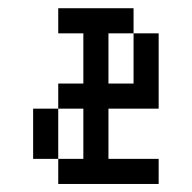

<svg xmlns="http://www.w3.org/2000/svg" viewBox="-20 -458 478 478"><path d="M375 -375V-187.5H250V-62.5H375V0H125V-62.5H187.5V-187.5H125V-250H187.5V-375H125V-437.5H312.5V-375H250V-250H312.5V-375ZM125 -62.5H62.5V-187.5H125Z"/></svg>

Font: Sudo Variable
Style: Regular
Weight: 400
Monospace: yes
Designer: Jens Kutilek
Foundry: Jens Kutilek
Version: Version 0.040